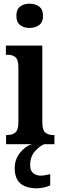

<svg xmlns="http://www.w3.org/2000/svg" viewBox="-20 -784 331 1044"><path d="M141 -632Q110 -632 89.5 -647.5Q69 -663 69 -698Q69 -733 89.5 -748.5Q110 -764 141 -764Q171 -764 192.5 -748.5Q214 -733 214 -698Q214 -663 192.5 -647.5Q171 -632 141 -632ZM13 0V-50H22Q48 -50 64 -64Q80 -78 80 -121V-418Q80 -459 64.5 -472.5Q49 -486 24 -486H12V-536H210V-122Q210 -78 225.5 -64Q241 -50 267 -50H276V0ZM182 240Q122 240 91 213.5Q60 187 60 130Q60 83 89 46.5Q118 10 155 0H221Q195 10 169.5 39Q144 68 144 115Q144 144 160.5 157.5Q177 171 201 171Q222 171 253 163V224Q240 231 217.5 235.5Q195 240 182 240Z"/></svg>

Font: Noto Serif Ethiopic ExtraCondensed
Style: Bold
Weight: 700
Width: 2
Designer: Monotype Design Team
Foundry: Monotype Imaging Inc.
Version: Version 2.102; ttfautohint (v1.8.4.7-5d5b)